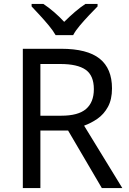

<svg xmlns="http://www.w3.org/2000/svg" viewBox="-20 -964 662 984"><path d="M294 -714Q427 -714 490.5 -663.5Q554 -613 554 -511Q554 -454 533 -416Q512 -378 479.5 -355.5Q447 -333 411 -320L607 0H502L329 -295H187V0H97V-714ZM289 -636H187V-371H294Q381 -371 421 -405.5Q461 -440 461 -507Q461 -577 419 -606.5Q377 -636 289 -636ZM265 -784Q252 -807 230 -833.5Q208 -860 184 -886Q160 -912 142 -931V-944H202Q228 -927 256 -903Q284 -879 309 -852Q336 -879 364 -903Q392 -927 418 -944H480V-931Q461 -912 436.5 -886Q412 -860 389.5 -833.5Q367 -807 355 -784Z"/></svg>

Font: Noto Sans Tifinagh Ghat
Style: Regular
Weight: 400
Designer: JamraPatel
Foundry: JamraPatel LLC
Version: Version 2.006; ttfautohint (v1.8.4.7-5d5b)